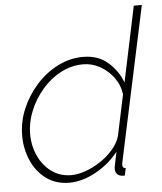

<svg xmlns="http://www.w3.org/2000/svg" viewBox="-53 -776 701 832"><g transform="rotate(-5 297.5 -360.0)"><path d="M216 10Q157 10 115 -21Q73 -52 51 -102.5Q29 -153 29 -210Q29 -271 53 -327.5Q77 -384 118 -429.5Q159 -475 211.5 -501.5Q264 -528 321 -528Q387 -528 429.5 -490.5Q472 -453 491 -402L560 -730H595L451 -56Q450 -53 450 -50.5Q450 -48 450 -46Q450 -32 464 -32L457 0Q452 0 448 0Q444 0 441 -1Q429 -3 422.5 -11.5Q416 -20 416 -32Q416 -35 416.5 -40Q417 -45 420.5 -60Q424 -75 430 -106Q389 -54 330 -22Q271 10 216 10ZM227 -22Q255 -22 288 -33.5Q321 -45 353 -66Q385 -87 409 -114.5Q433 -142 442 -172L480 -351Q475 -392 451 -424.5Q427 -457 392.5 -476.5Q358 -496 319 -496Q267 -496 221 -471.5Q175 -447 139.5 -405.5Q104 -364 84 -314.5Q64 -265 64 -215Q64 -163 84.5 -119Q105 -75 141.5 -48.5Q178 -22 227 -22Z"/></g></svg>

Font: Raleway Thin ExtraLight
Style: Italic
Weight: 250
Italic angle: -12°
Version: Version 4.026